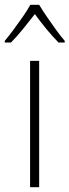

<svg xmlns="http://www.w3.org/2000/svg" viewBox="-44 -784 291 804"><path d="M120 0H82V-529H120ZM120 -764Q133 -742 152.5 -713.5Q172 -685 192 -657.5Q212 -630 227 -613V-606H201Q176 -631 149.5 -663.5Q123 -696 102 -725Q80 -697 53.5 -664Q27 -631 2 -606H-24V-613Q-8 -632 12.5 -659.5Q33 -687 52 -714.5Q71 -742 83 -764Z"/></svg>

Font: Noto Sans Armenian SemiCondensed ExtraLight
Style: Regular
Weight: 200
Width: 4
Designer: Monotype Design Team
Foundry: Monotype Imaging Inc.
Version: Version 2.008; ttfautohint (v1.8.4.7-5d5b)